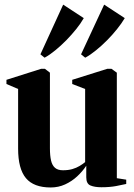

<svg xmlns="http://www.w3.org/2000/svg" viewBox="-20 -818 591 848"><path d="M428 9Q398 9 379.5 1.2Q361 -6.5 361 -35V-86Q344.5 -61 320.8 -39Q297 -17 267.5 -3.5Q238 10 204 10Q129 10 94.5 -31.2Q60 -72.5 60 -161.5V-425L8.5 -447V-465.5L161.5 -514H178.5L200.5 -497V-163Q200.5 -130.5 205.5 -109Q210.5 -87.5 223 -76.8Q235.5 -66 258 -66Q281.5 -66 299.5 -71.2Q317.5 -76.5 331.2 -84.8Q345 -93 356 -102V-425L299 -447V-465.5L453.5 -514H472.5L496 -497V-31L537.5 -24.5V-5.5Q520 -1.5 492.5 3.8Q465 9 428 9ZM356 -563.5 338 -578 440 -797.5 531 -738Q517.5 -715 497.2 -689.8Q477 -664.5 453 -640.2Q429 -616 404 -595.8Q379 -575.5 357 -563.5ZM176.5 -563.5 158.5 -578 259 -797.5 350 -738Q337 -715 316.8 -689.8Q296.5 -664.5 272.8 -640.2Q249 -616 224.2 -595.8Q199.5 -575.5 177.5 -563.5Z"/></svg>

Font: Merriweather 144pt
Style: Bold
Weight: 700
Version: Version 2.100